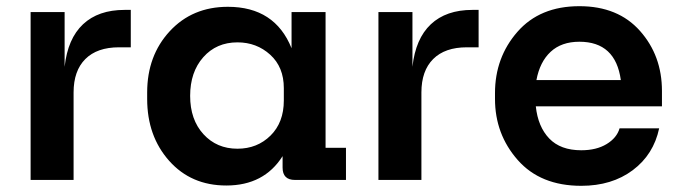

<svg xmlns="http://www.w3.org/2000/svg" viewBox="-20 -582 2198 621"><path d="M79 0V-543H189V-366Q199 -457 248.5 -503.5Q298 -550 383 -550H403V-429H365Q294 -429 256 -391Q218 -353 218 -283V0Z M934 0Q894 0 894 -40V-77Q834 18 712 18Q598 18 527 -62Q456 -142 456 -262V-283Q456 -402 529 -481Q602 -560 717 -560Q869 -560 923 -426V-543H1033V-104H1099V0ZM748 -101Q812 -101 855 -143.5Q898 -186 898 -257V-297Q898 -365 854 -405Q810 -445 748 -445Q680 -445 637.5 -397Q595 -349 595 -272Q595 -195 638 -148Q681 -101 748 -101Z M1204 0V-543H1314V-366Q1324 -457 1373.5 -503.5Q1423 -550 1508 -550H1528V-429H1490Q1419 -429 1381 -391Q1343 -353 1343 -283V0Z M1860 19Q1728 19 1654.5 -64.5Q1581 -148 1581 -262V-281Q1581 -396 1653.5 -479Q1726 -562 1854 -562Q1979 -562 2050 -482Q2121 -402 2121 -288V-238H1713Q1720 -172 1756.5 -134Q1793 -96 1860 -96Q1909 -96 1942 -116Q1975 -136 1984 -167H2112Q2094 -82 2026.5 -31.5Q1959 19 1860 19ZM1854 -447Q1796 -447 1761 -414.5Q1726 -382 1715 -323H1988Q1971 -447 1854 -447Z"/></svg>

Font: Cazoo Sans SemiBold
Style: Regular
Weight: 600
Designer: Jonathan Barnbrook, Julián Moncada
Foundry: Barnbrook Fonts
Version: Version 2.000;Glyphs 3.2.3 (3260)